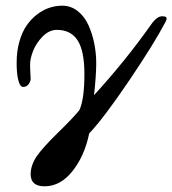

<svg xmlns="http://www.w3.org/2000/svg" viewBox="-20 -445 612 682"><path d="M138.2 216.8Q88.9 216.8 88.9 173.8Q88.9 142.6 109.9 110.8Q130.9 80.1 186.8 25.4Q242.7 -29.3 262.2 -54.2Q279.8 -92.8 279.8 -182.1Q279.8 -263.7 255.9 -301.3Q231.9 -338.9 182.1 -338.9Q154.8 -338.9 131.8 -315.7Q108.9 -292.5 97.9 -264.9Q86.9 -237.3 86.9 -215.8Q86.9 -199.2 87.9 -185.8Q88.9 -172.4 88.9 -166Q88.9 -156.2 81.8 -146.2Q74.7 -136.2 62 -136.2Q51.3 -136.2 45.2 -159.4Q39.1 -182.6 39.1 -221.2Q39.1 -262.7 48.8 -297.1Q58.6 -331.5 74.7 -354.7Q90.8 -377.9 112.1 -394Q133.3 -410.2 155.8 -417.5Q178.2 -424.8 201.2 -424.8Q231.4 -424.8 255.6 -406Q279.8 -387.2 293.7 -356.7Q307.6 -326.2 314.7 -291.3Q321.8 -256.3 321.8 -220.2Q321.8 -177.2 314 -106.9Q427.2 -230.5 521 -363.8Q539.1 -387.2 556.2 -387.2Q568.4 -387.2 571 -382.8Q573.7 -378.4 567.9 -367.2Q527.8 -290.5 438 -157.7Q348.1 -24.9 296.9 28.8Q280.3 108.9 237.5 162.8Q194.8 216.8 138.2 216.8Z"/></svg>

Font: Junicode SmCond Medium
Style: Italic
Weight: 500
Width: 4
Italic angle: -11°
Designer: Peter S. Baker
Version: Version 2.206